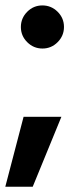

<svg xmlns="http://www.w3.org/2000/svg" viewBox="-23 -551 293 722"><path d="M136.7 -368.5Q103.4 -368.5 79.5 -392.3Q55.5 -416.1 55.5 -449.4Q55.5 -482.7 79.3 -506.7Q103.1 -530.6 136.4 -530.6Q169.7 -530.6 193.7 -506.8Q217.6 -483 217.6 -449.7Q217.6 -416.4 193.8 -392.5Q170 -368.5 136.7 -368.5ZM-3.1 151.3 65.7 -111.9H207.9L100 151.3Z"/></svg>

Font: Red Hat Display VF
Style: Regular
Weight: 300
Designer: Pentagram, MCKL
Foundry: Pentagram, MCKL
Version: Version 1.023